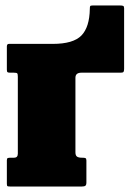

<svg xmlns="http://www.w3.org/2000/svg" viewBox="-20 -680 475 700"><path d="M30.5 -415H17Q10 -415 7.5 -416.8Q5 -418.5 5 -426V-510.5Q5 -520 12.5 -520H172.5Q247 -520 276.8 -550.5Q306.5 -581 307.5 -648Q307.5 -655 308.8 -657.5Q310 -660 317.5 -660H418.5Q425.5 -660 429 -658.5Q432.5 -657 432.5 -650V-429.5Q432.5 -421.5 430.5 -418.2Q428.5 -415 420.5 -415H277Q255 -415 255 -396.5V-125Q255 -113 260.8 -109Q266.5 -105 279 -105H281Q288 -105 291.5 -103.5Q295 -102 295 -95V-15Q295 -5.5 291.2 -2.8Q287.5 0 278.5 0H17.5Q10 0 7.5 -1.2Q5 -2.5 5 -10V-96Q5 -102.5 8.5 -103.8Q12 -105 18.5 -105H31.5Q45 -105 45 -120V-400Q45 -410 42.8 -412.5Q40.5 -415 30.5 -415Z"/></svg>

Font: Besley* Condensed Fatface
Style: Regular
Weight: 900
Width: 3
Designer: Owen Earl
Foundry: indestructible type*
Version: Version 3.000; ttfautohint (v1.8.3)